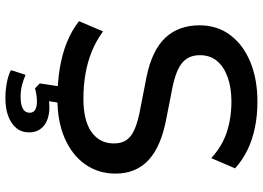

<svg xmlns="http://www.w3.org/2000/svg" viewBox="-148 -606 951 694"><g transform="rotate(90 327.0 -258.5)"><path d="M336 9Q279 9 227 0.5Q175 -8 132 -25.5Q89 -43 56 -69L93 -156Q127 -131 165 -115.5Q203 -100 246 -92.5Q289 -85 336 -85Q416 -85 457 -114.5Q498 -144 498 -195Q498 -223 485.5 -241Q473 -259 444.5 -271Q416 -283 371 -291L258 -313Q161 -333 116 -381Q71 -429 71 -505Q71 -569 106.5 -616Q142 -663 204 -688.5Q266 -714 347 -714Q396 -714 440.5 -705Q485 -696 522.5 -677.5Q560 -659 588 -633L551 -547Q509 -586 458 -603Q407 -620 346 -620Q297 -620 259 -606.5Q221 -593 200 -568Q179 -543 179 -506Q179 -466 205.5 -443Q232 -420 295 -407L407 -385Q509 -366 558 -320.5Q607 -275 607 -201Q607 -139 573.5 -91.5Q540 -44 479.5 -17.5Q419 9 336 9ZM334 197Q307 197 279.5 192Q252 187 233 177L250 124Q268 132 287 137Q306 142 331 142Q357 142 372 134Q387 126 387 109Q387 96 376.5 89.5Q366 83 347 83Q337 83 325 84.5Q313 86 299 90L281 73L295 -20H355L342 59L314 47Q326 42 340.5 40Q355 38 368 38Q393 38 413.5 46Q434 54 446 70.5Q458 87 458 111Q458 139 442 158Q426 177 398.5 187Q371 197 334 197Z"/></g></svg>

Font: Nunito Sans 9pt SemiBold
Style: Regular
Weight: 600
Version: Version 3.101;gftools[0.9.27]